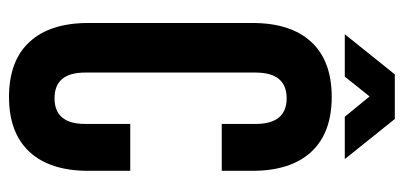

<svg xmlns="http://www.w3.org/2000/svg" viewBox="-255 -633 896 426"><g transform="rotate(90 193.0 -420.0)"><path d="M255 -261H359V-168Q359 -83 317 -37.5Q275 8 195 8Q115 8 73 -37.5Q31 -83 31 -168V-532Q31 -617 73 -662.5Q115 -708 195 -708Q275 -708 317 -662.5Q359 -617 359 -532V-464H255V-539Q255 -608 198 -608Q141 -608 141 -539V-161Q141 -93 198 -93Q255 -93 255 -161ZM150 -737H56L145 -848H244L333 -737H239L194 -792Z"/></g></svg>

Font: Bebas Neue
Style: Regular
Weight: 400
Designer: Ryoichi Tsunekawa
Foundry: Ryoichi Tsunekawa
Version: Version 1.400